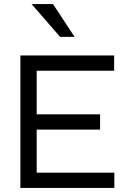

<svg xmlns="http://www.w3.org/2000/svg" viewBox="-20 -922 641 942"><path d="M160 -286V-75H541V0H80V-650H540V-575H160V-361H471V-286ZM275 -741 135 -902H240L346 -741Z"/></svg>

Font: Syne
Style: Regular
Weight: 400
Designer: Lucas Descroix
Foundry: Bonjour Monde
Version: Version 2.200